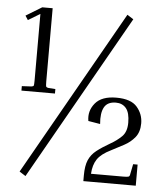

<svg xmlns="http://www.w3.org/2000/svg" viewBox="-50 -725 667 770"><g transform="rotate(5 283.5 -340.0)"><path d="M25 -641 89 -680H131V-385Q131 -367 133 -364Q135 -361 142 -360L170 -358V-340H35V-358L73 -360Q81 -361 82.5 -364Q84 -367 84 -385V-653L36 -624ZM432 -680 457 -664 81 0 56 -16ZM507 -85H525V0H314V-23Q314 -62 324 -85Q334 -108 355 -124.5Q376 -141 409 -160Q434 -174 453.5 -193Q473 -212 473 -249Q473 -289 458 -307Q443 -325 417 -325Q383 -325 370 -301.5Q357 -278 361 -234L313 -242Q306 -282 332 -313.5Q358 -345 417 -345Q476 -345 500.5 -316.5Q525 -288 525 -251Q525 -216 507.5 -194.5Q490 -173 464.5 -159.5Q439 -146 414 -133Q375 -114 359.5 -91Q344 -68 342 -32H472Q489 -32 493.5 -34Q498 -36 499 -45Z"/></g></svg>

Font: Inria Serif Light
Style: Regular
Weight: 300
Designer: Black Foundry Team
Foundry: Black Foundry
Version: Version 1.000; ttfautohint (v1.8.3)